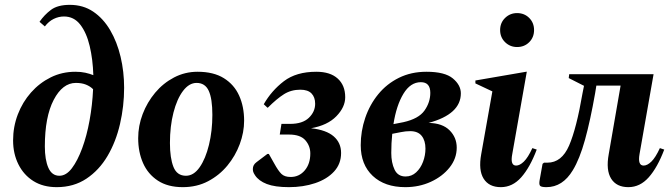

<svg xmlns="http://www.w3.org/2000/svg" viewBox="-20 -762 2769 792"><path d="M214 10Q158 10 118 -15Q78 -40 56 -84Q34 -128 34 -183Q34 -239 53.5 -290Q73 -341 108 -380.5Q143 -420 189.5 -443Q236 -466 291 -466Q314 -466 332 -462Q350 -458 365 -452Q363 -517 350 -572Q337 -627 311 -660.5Q285 -694 244 -694Q222 -694 201.5 -684Q181 -674 165 -653L143 -672Q163 -701 190.5 -721.5Q218 -742 268 -742Q323 -742 364.5 -714Q406 -686 434.5 -637.5Q463 -589 477.5 -527.5Q492 -466 492 -400Q492 -324 475 -250.5Q458 -177 423.5 -118.5Q389 -60 336.5 -25Q284 10 214 10ZM165 -158Q165 -103 179.5 -70Q194 -37 225 -37Q253 -37 276.5 -68Q300 -99 319 -150.5Q338 -202 349.5 -265.5Q361 -329 364 -394Q352 -406 334.5 -413Q317 -420 293 -420Q238 -420 201.5 -350Q165 -280 165 -158Z M734 10Q672 10 631 -17Q590 -44 570 -89.5Q550 -135 550 -192Q550 -243 568.5 -291.5Q587 -340 620 -379.5Q653 -419 698 -442.5Q743 -466 795 -466Q861 -466 903.5 -439.5Q946 -413 966.5 -367.5Q987 -322 987 -264Q987 -216 969 -167.5Q951 -119 918 -79Q885 -39 838.5 -14.5Q792 10 734 10ZM747 -37Q779 -37 803.5 -72Q828 -107 842 -164.5Q856 -222 856 -288Q856 -355 841 -387.5Q826 -420 791 -420Q760 -420 735 -387Q710 -354 695.5 -297.5Q681 -241 681 -172Q681 -110 695.5 -73.5Q710 -37 747 -37Z M1172 10Q1114 10 1080.5 -3Q1047 -16 1032 -39Q1026 -48 1024.5 -53.5Q1023 -59 1023 -65Q1023 -82 1038 -93L1083 -127H1089L1111 -88Q1128 -57 1141 -44.5Q1154 -32 1179 -32Q1214 -32 1237 -59Q1260 -86 1260 -129Q1260 -160 1239.5 -183.5Q1219 -207 1172 -207H1134L1141 -251H1177Q1228 -251 1254 -276Q1280 -301 1280 -334Q1280 -361 1265 -376.5Q1250 -392 1219 -392Q1181 -392 1151.5 -373.5Q1122 -355 1085 -318H1083L1068 -332Q1100 -388 1151 -427Q1202 -466 1285 -466Q1342 -466 1373 -438Q1404 -410 1404 -361Q1404 -320 1367.5 -282.5Q1331 -245 1263 -233Q1326 -226 1356.5 -199.5Q1387 -173 1387 -131Q1387 -86 1358 -54.5Q1329 -23 1280 -6.5Q1231 10 1172 10Z M1864 -153Q1864 -108 1834.5 -71Q1805 -34 1757 -12Q1709 10 1652 10Q1567 10 1517.5 -36.5Q1468 -83 1468 -163Q1468 -221 1486.5 -275.5Q1505 -330 1540 -373Q1575 -416 1625.5 -441Q1676 -466 1739 -466Q1815 -466 1848 -438.5Q1881 -411 1881 -377Q1881 -291 1748 -255Q1805 -254 1834.5 -224.5Q1864 -195 1864 -153ZM1716 -423Q1673 -423 1644 -375Q1615 -327 1603 -250L1644 -258Q1707 -272 1731 -306Q1755 -340 1755 -379Q1755 -423 1716 -423ZM1653 -34Q1678 -34 1696.5 -51Q1715 -68 1725 -94.5Q1735 -121 1735 -149Q1735 -182 1719.5 -201.5Q1704 -221 1672 -221Q1653 -221 1634 -217L1598 -210Q1594 -172 1594 -131Q1594 -91 1607.5 -62.5Q1621 -34 1653 -34Z M2113 -568Q2084 -568 2063.5 -588Q2043 -608 2043 -638Q2043 -668 2063.5 -688Q2084 -708 2113 -708Q2143 -708 2163 -688Q2183 -668 2183 -638Q2183 -608 2163 -588Q2143 -568 2113 -568ZM2046 10Q1997 10 1975 -25Q1953 -60 1965 -126L2011 -385L1941 -418V-430L2150 -466H2153L2093 -126Q2084 -79 2109 -79Q2124 -79 2141 -95.5Q2158 -112 2176 -151L2194 -145Q2166 -71 2130 -30.5Q2094 10 2046 10Z M2572 10Q2523 10 2501 -25Q2479 -60 2491 -126L2540 -409H2440L2435 -378Q2415 -264 2393 -185Q2371 -106 2343 -60Q2301 10 2234 10Q2212 10 2207.5 4Q2203 -2 2206 -19L2218 -86L2224 -91H2238Q2297 -91 2327.5 -161.5Q2358 -232 2383 -378L2389 -408L2326 -440L2328 -456H2676L2618 -126Q2610 -79 2635 -79Q2650 -79 2667 -95.5Q2684 -112 2702 -151L2720 -145Q2692 -71 2656 -30.5Q2620 10 2572 10Z"/></svg>

Font: Spectral
Style: Bold Italic
Weight: 700
Italic angle: -10°
Designer: Jean-Baptiste Levee
Foundry: Production Type
Version: Version 2.001